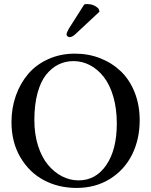

<svg xmlns="http://www.w3.org/2000/svg" viewBox="-20 -925 751 955"><path d="M345.2 -621.1Q305.2 -621.1 271 -604.2Q236.8 -587.4 209.5 -553.5Q182.1 -519.5 166.5 -461.7Q150.9 -403.8 150.9 -328.1Q150.9 -258.8 168.9 -201.2Q187 -143.6 217.8 -106.2Q248.5 -68.8 288.1 -48.3Q327.6 -27.8 371.1 -27.8Q456.5 -27.8 508.8 -104.2Q561 -180.7 561 -311Q561 -384.3 543.7 -443.8Q526.4 -503.4 496.6 -541.7Q466.8 -580.1 428 -600.6Q389.2 -621.1 345.2 -621.1ZM674.8 -327.1Q674.8 -232.4 637 -156.2Q599.1 -80.1 527.1 -35.2Q455.1 9.8 360.8 9.8Q271.5 9.8 198.7 -28.6Q126 -66.9 81.5 -142.3Q37.1 -217.8 37.1 -317.9Q37.1 -387.2 58.8 -449Q80.6 -510.7 120.4 -557.4Q160.2 -604 220.5 -631.1Q280.8 -658.2 353 -658.2Q419.9 -658.2 478.5 -635.3Q537.1 -612.3 580.8 -570.6Q624.5 -528.8 649.7 -465.8Q674.8 -402.8 674.8 -327.1ZM320.8 -779.8 398.9 -902.8Q404.8 -904.8 414.1 -904.8Q447.3 -904.8 470.2 -881.8L475.1 -867.2L357.9 -757.8Q340.3 -740.2 326.2 -740.2Q320.3 -740.2 315.7 -744.4Q311 -748.5 311 -752.9Q311 -762.2 320.8 -779.8Z"/></svg>

Font: Common Serif Medium
Style: Regular
Weight: 500
Designer: Philipp H. Poll, Khaled Hosny
Foundry: Stefan Peev, Context Ltd.
Version: Version 1.026